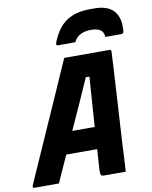

<svg xmlns="http://www.w3.org/2000/svg" viewBox="-111 -1022 866 1095"><g transform="rotate(-10 321.5 -474.0)"><path d="M372 -777H275Q265 -777 263 -780.5Q261 -784 265 -796Q298 -879 351.5 -913.5Q405 -948 485 -948H513Q590 -948 624.5 -908.5Q659 -869 653 -796Q652 -784 648.5 -780.5Q645 -777 635 -777H546Q544 -807 525 -819Q506 -831 472 -831Q438 -831 412.5 -819Q387 -807 372 -777ZM140 0H0Q-15 0 -9 -15Q-1 -34 17.5 -75Q36 -116 60 -171Q84 -226 112 -288.5Q140 -351 168 -414.5Q196 -478 221 -534.5Q246 -591 265 -634.5Q284 -678 294 -700H557Q566 -700 566 -689Q561 -583 552.5 -446.5Q544 -310 535 -150Q534 -114 531.5 -76.5Q529 -39 527 0H401Q389 0 384.5 -6Q380 -12 381 -36Q383 -68 385 -98Q387 -128 389 -155H210Q194 -120 176.5 -81.5Q159 -43 140 0ZM396 -570Q369 -508 339 -441Q309 -374 267 -282H397Q402 -361 407 -428.5Q412 -496 417 -570Z"/></g></svg>

Font: Recursive Sn Lnr St XBd
Style: Italic
Weight: 800
Italic angle: -15°
Version: Version 1.079;hotconv 1.0.112;makeotfexe 2.5.65598; ttfautoh